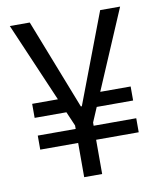

<svg xmlns="http://www.w3.org/2000/svg" viewBox="-76 -713 635 768"><g transform="rotate(-10 242.0 -329.5)"><path d="M50 -145V-202H450V-145ZM50 -274V-331H208V-274ZM296 -274V-331H450V-274ZM204 -6V-216L16 -653H97L240 -287H244L383 -653H464L277 -215V-6Z"/></g></svg>

Font: Bricolage Grotesque SemiCondensed Light
Style: Regular
Weight: 300
Width: 4
Designer: Mathieu Triay
Foundry: Atelier Triay
Version: Version 1.000;gftools[0.9.30]